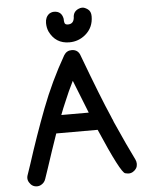

<svg xmlns="http://www.w3.org/2000/svg" viewBox="-61 -979 779 1039"><g transform="rotate(-5 328.0 -460.0)"><path d="M98 11Q71 11 56 -14Q49 -25 49 -38Q49 -44 51 -51L72 -113Q119 -260 174 -404.5Q229 -549 306 -683Q321 -707 348 -707Q384 -707 395 -671Q484 -433 529 -331L535 -316Q535 -315 536 -315L542 -299Q602 -164 640 -88Q646 -76 646 -63Q646 -37 622 -22Q611 -15 598 -15Q592 -15 579 -18Q555 -23 451 -265H226Q194 -173 164 -81L145 -25Q139 -6 122 4Q111 11 98 11ZM411 -362Q375 -451 340 -541Q312 -485 290 -431Q275 -397 262 -362ZM340 -750Q265 -750 232 -819Q223 -840 223 -865Q223 -897 245 -914Q258 -922 271 -922Q312 -922 320 -880Q320 -865 322 -859Q324 -847 341 -847Q371 -847 375 -880Q375 -913 404 -926Q415 -931 425 -931Q438 -931 455 -919Q472 -907 472 -880Q472 -819 428 -782Q390 -750 340 -750Z"/></g></svg>

Font: Bad Comic
Style: Regular
Weight: 400
Designer: GGBotNet
Foundry: f0n7
Version: 0.9